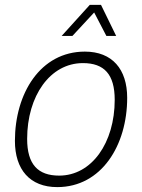

<svg xmlns="http://www.w3.org/2000/svg" viewBox="-20 -753 581 785"><path d="M232 -606H276L365 -702L415 -606H455L393 -733H347ZM214 12C395 12 500 -159 500 -353C500 -470 439 -542 327 -542C145 -542 41 -371 41 -177C41 -60 102 12 214 12ZM222 -35C135 -35 91 -81 91 -185C91 -361 185 -495 319 -495C406 -495 449 -449 449 -345C449 -169 355 -35 222 -35Z"/></svg>

Font: Geist ExtraLight
Style: Italic
Weight: 200
Italic angle: -12°
Designer: Basement.studio, Andrés Briganti, Mateo Zaragoza
Foundry: Basement.studio, Vercel, Andrés Briganti, Guido Ferreyra, Mateo Zaragoza
Version: Version 1.500